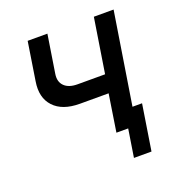

<svg xmlns="http://www.w3.org/2000/svg" viewBox="-126 -657 851 905"><g transform="rotate(-20 300.0 -205.0)"><path d="M356 0 385 -187H241Q154 -187 111 -233Q68 -279 81 -358L111 -550H210L180 -359Q174 -321 196 -299Q218 -277 262 -277H400L443 -550H542L469 -89H517L481 140H393L415 0Z"/></g></svg>

Font: JetBrains Mono NL Medium
Style: Italic
Weight: 500
Italic angle: -9°
Monospace: yes
Designer: Philipp Nurullin, Konstantin Bulenkov
Foundry: JetBrains
Version: Version 2.305; ttfautohint (v1.8.4.7-5d5b)